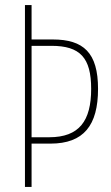

<svg xmlns="http://www.w3.org/2000/svg" viewBox="-20 -734 437 754"><path d="M365 -385C365 -527 308 -579 187 -579H104V-714H78V0H104V-170H178C309 -170 365 -242 365 -385ZM173 -195H104V-554H182C295 -554 338 -507 338 -385C338 -260 292 -195 173 -195Z"/></svg>

Font: Noto Sans Tamil ExtraCondensed Thin
Style: Regular
Weight: 100
Width: 2
Designer: Jelle Bosma - Monotype Design Team
Foundry: Monotype Imaging Inc.
Version: Version 2.004